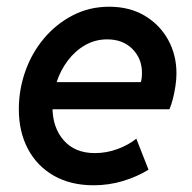

<svg xmlns="http://www.w3.org/2000/svg" viewBox="-20 -549 578 577"><path d="M261.2 7.8Q192.4 7.8 141.8 -21Q91.3 -49.8 64 -101.3Q36.6 -152.8 36.6 -220.7Q36.6 -280.3 56.4 -335.7Q76.2 -391.1 112.8 -434.3Q149.4 -477.5 199.2 -503.2Q249 -528.8 308.1 -528.8Q369.6 -528.8 415 -501.7Q460.4 -474.6 485.4 -429.2Q510.3 -383.8 510.3 -328.6Q510.3 -310.5 507.3 -290.8Q504.4 -271 499.8 -252.7Q495.1 -234.4 489.3 -220.7H117.2L131.8 -302.2H403.3Q405.3 -309.6 406 -316.4Q406.7 -323.2 406.7 -329.6Q406.7 -373 377.9 -401.9Q349.1 -430.7 302.2 -430.7Q266.1 -430.7 235.8 -413.3Q205.6 -396 183.6 -366.7Q161.6 -337.4 149.7 -301Q137.7 -264.6 137.7 -227.1Q137.7 -166 171.4 -127.4Q205.1 -88.9 265.1 -88.9Q300.3 -88.9 333.7 -101.3Q367.2 -113.8 389.6 -132.3L426.3 -39.1Q391.6 -17.6 349.1 -4.9Q306.6 7.8 261.2 7.8Z"/></svg>

Font: Reddit Sans SemiBold
Style: Italic
Weight: 600
Italic angle: -11.25°
Designer: Stephen Hutchings
Version: Version 1.013